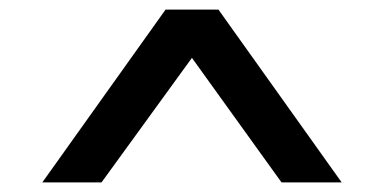

<svg xmlns="http://www.w3.org/2000/svg" viewBox="-20 -747 798 399"><path d="M68 -368 324 -727H434L690 -368H565L365 -646L395 -649L191 -368Z"/></svg>

Font: Lexend Mega
Style: Regular
Weight: 400
Designer: Bonnie Shaver-Troup, Thomas Jockin
Foundry: Lexend
Version: Version 1.007